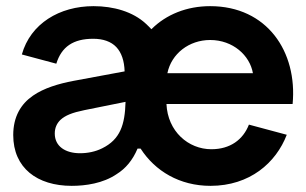

<svg xmlns="http://www.w3.org/2000/svg" viewBox="-20 -593 996 624"><path d="M240 -95C193 -95 158 -117 158 -159C158 -178 165 -192 176 -203C192 -218 215 -227 254 -235L388 -262C386 -188 371 -140 312 -111C290 -100 265 -95 240 -95ZM23 -154C23 -47 101 11 213 11C258 11 315 3 359 -27C388 -45 411 -72 427 -110H437C484 -37 564 11 664 11C792 11 877 -64 912 -155L789 -188C770 -139 728 -108 667 -108C592 -108 525 -166 521 -255H931C947 -425 848 -573 663 -573C587 -573 520 -546 472 -498C466 -504 461 -510 454 -516C412 -555 349 -573 284 -573C173 -573 79 -516 51 -416L163 -386C180 -441 218 -467 283 -467C315 -467 341 -458 358 -440C375 -422 384 -395 385 -361L218 -330C171 -321 123 -307 87 -282C48 -255 23 -214 23 -154ZM524 -355C537 -419 595 -463 663 -463C737 -463 792 -413 802 -355Z"/></svg>

Font: Swile Sans
Style: Bold
Weight: 700
Designer: Lord
Foundry: Lord
Version: Version 1.477;FEAKit 1.0